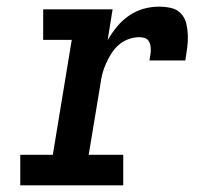

<svg xmlns="http://www.w3.org/2000/svg" viewBox="-20 -558 640 578"><path d="M41 0V-92H139L196 -438H110V-530H319L304 -437Q316 -458 332 -477.5Q348 -497 368.5 -511Q389 -525 412 -531.5Q435 -538 459 -538Q477 -538 495 -534Q513 -530 525 -517Q537 -504 541 -486.5Q545 -469 545.5 -450.5Q546 -432 543.5 -413.5Q541 -395 538 -376H430Q431 -384 432.5 -392Q434 -400 434 -407.5Q434 -415 432.5 -422.5Q431 -430 426.5 -436Q422 -442 414.5 -444Q407 -446 399 -446Q383 -446 366.5 -440Q350 -434 337 -422.5Q324 -411 315 -396.5Q306 -382 299 -366.5Q292 -351 288 -335Q284 -319 282 -303L247 -92H351V0Z"/></svg>

Font: Iosevka Curly Slab SmBdExObl
Style: Regular
Weight: 600
Width: 7
Italic angle: -9°
Monospace: yes
Designer: Belleve Invis
Foundry: Belleve Invis
Version: Version 11.1.0; ttfautohint (v1.8.3)